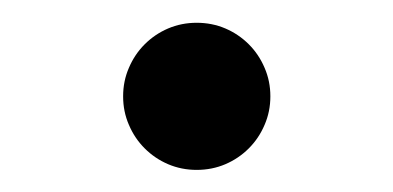

<svg xmlns="http://www.w3.org/2000/svg" viewBox="-20 -140 352 172"><path d="M90.3 -53.7Q90.3 -67.4 95.5 -79.3Q100.6 -91.3 109.6 -100.3Q118.7 -109.4 130.6 -114.5Q142.6 -119.6 156.2 -119.6Q169.9 -119.6 181.9 -114.5Q193.8 -109.4 202.9 -100.3Q211.9 -91.3 217 -79.3Q222.2 -67.4 222.2 -53.7Q222.2 -40 217 -28.1Q211.9 -16.1 202.9 -7.1Q193.8 2 181.9 7.1Q169.9 12.2 156.2 12.2Q142.6 12.2 130.6 7.1Q118.7 2 109.6 -7.1Q100.6 -16.1 95.5 -28.1Q90.3 -40 90.3 -53.7Z"/></svg>

Font: Andika DR AuSIL
Style: Regular
Weight: 400
Designer: Annie Olsen & Victor Gaultney
Foundry: SIL International
Version: Version 0.003